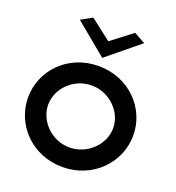

<svg xmlns="http://www.w3.org/2000/svg" viewBox="-175 -1150 1194 1302"><g transform="rotate(20 421.5 -499.0)"><path d="M193 -966 424 -775 657 -966 576 -1011 424 -895 274 -1011ZM188 -352C188 -469 292 -575 422 -575C552 -575 657 -469 657 -352C657 -235 552 -128 422 -128C292 -128 188 -235 188 -352ZM43 -352C43 -158 200 13 422 13C644 13 802 -158 802 -352C802 -546 644 -715 422 -715C200 -715 43 -546 43 -352Z"/></g></svg>

Font: Bluebird
Style: Ext
Weight: 400
Designer: Jasper
Foundry: Cannot Into Space Fonts
Version: Version 0.98